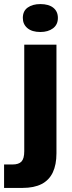

<svg xmlns="http://www.w3.org/2000/svg" viewBox="-63 -755 353 942"><path d="M-43 167V52H-2Q29 52 42.5 37.5Q56 23 56 -13V-536H214V-3Q214 53 196 91Q178 129 141 148Q104 167 47 167ZM135 -598Q94 -598 71.5 -617Q49 -636 49 -667Q49 -701 73 -718Q97 -735 135 -735Q176 -735 198.5 -717Q221 -699 221 -667Q221 -634 197 -616Q173 -598 135 -598Z"/></svg>

Font: Mona Sans SemiExpanded
Style: Bold
Weight: 700
Width: 6
Designer: Deni Anggara
Foundry: GitHub
Version: Version 2.000